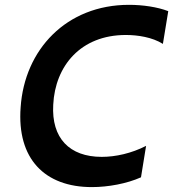

<svg xmlns="http://www.w3.org/2000/svg" viewBox="-20 -757 710 787"><path d="M356.5 9.9C423.3 9.9 500 -4.3 557.9 -30.2L578.8 -159.1C519.2 -128.6 454.2 -114 397 -114C264.6 -114 190.3 -191.1 198.2 -327.8C206 -487.2 311.1 -613.6 495.7 -613.6C544.7 -613.6 604.4 -604.4 647.7 -577.1L669.7 -711.3C625.4 -728.3 565.3 -737.2 508.9 -737.2C251.4 -737.2 80.3 -552.9 64.6 -317.1C48.7 -106.2 163.4 9.9 356.5 9.9Z"/></svg>

Font: TID UI Semi Bold
Style: Italic
Weight: 600
Italic angle: -9.39999°
Designer: The TID Project Authors
Foundry: Bakken & Bæck
Version: Version 1.001;hotconv 1.0.109;makeotfexe 2.5.65596